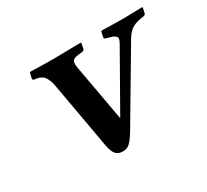

<svg xmlns="http://www.w3.org/2000/svg" viewBox="-99 -585 804 746"><g transform="rotate(-30 303.5 -212.0)"><path d="M507.8 -352.1 323.7 -41Q305.2 -10.3 292.5 1Q279.8 12.2 262.2 12.2Q241.7 12.2 231 0.7Q220.2 -10.7 214.4 -40L162.1 -334Q159.7 -348.6 157 -357.7Q154.3 -366.7 148.2 -377.7Q142.1 -388.7 131.3 -394.5Q120.6 -400.4 104.5 -401.9Q94.7 -402.8 95.7 -409.2L101.1 -434.1L104.5 -436Q165 -434.1 205.1 -434.1L328.6 -436L332 -434.1L327.1 -410.2Q325.7 -402.8 317.4 -401.9L299.8 -399.9Q277.3 -397.5 272.2 -388.9Q267.1 -380.4 271 -356.9L316.4 -105L460 -357.9Q465.8 -368.2 466.6 -375Q467.3 -381.8 461.7 -386.7Q456.1 -391.6 448.5 -394.3Q440.9 -397 426.3 -400.9L422.4 -401.9Q414.6 -403.8 416 -409.2L420.9 -433.1L425.8 -436Q488.3 -434.1 528.3 -434.1L605.5 -436L607.4 -434.1L602.5 -411.1Q601.1 -403.3 589.4 -401.9Q562 -398.9 543 -388.9Q523.9 -378.9 507.8 -352.1Z"/></g></svg>

Font: Linux Libertine Slanted
Style: Semibold Slanted
Weight: 600
Designer: Philipp H. Poll
Foundry: Philipp H. Poll
Version: Version 5.1.1